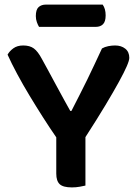

<svg xmlns="http://www.w3.org/2000/svg" viewBox="-20 -809 602 836"><path d="M543 -557Q543 -546 532 -520.5Q521 -495 498 -453Q475 -411 439 -351Q403 -291 352 -212V-1Q344 1 327.5 4Q311 7 293 7Q255 7 240 -7Q225 -21 225 -53V-211Q198 -250 168 -297Q138 -344 109 -392Q80 -440 55 -486.5Q30 -533 13 -571Q21 -586 38 -598.5Q55 -611 81 -611Q110 -611 127.5 -598Q145 -585 162 -553Q170 -539 187.5 -506.5Q205 -474 224.5 -438Q244 -402 261.5 -370Q279 -338 286 -326H291Q310 -363 327 -396.5Q344 -430 360 -462.5Q376 -495 391.5 -528.5Q407 -562 424 -598Q436 -605 451.5 -608Q467 -611 481 -611Q508 -611 525.5 -597Q543 -583 543 -557ZM150 -692Q145 -700 140.5 -712.5Q136 -725 136 -739Q136 -767 148 -778Q160 -789 180 -789H427Q440 -771 440 -742Q440 -715 428.5 -703.5Q417 -692 397 -692Z"/></svg>

Font: Baloo 2 SemiBold
Style: Regular
Weight: 600
Designer: Sarang Kulkarni and Ek Type
Foundry: Ek Type
Version: Version 1.640;hotconv 1.0.111;makeotfexe 2.5.65597; ttfautoh